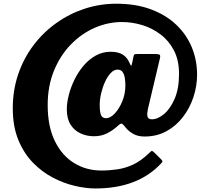

<svg xmlns="http://www.w3.org/2000/svg" viewBox="-20 -818 1166 1059"><path d="M867 85Q739 221.5 505.5 221.5Q454 221.5 392.8 207.2Q331.5 193 271.2 161.5Q211 130 161 78.5Q111 27 80.8 -47Q50.5 -121 50.5 -221Q50.5 -321 80.5 -408.8Q110.5 -496.5 164.2 -567.8Q218 -639 290 -690.5Q362 -742 446.5 -769.8Q531 -797.5 621.5 -797.5Q729.5 -797.5 812.5 -766.5Q895.5 -735.5 952.2 -681.5Q1009 -627.5 1038 -556.8Q1067 -486 1067 -406.5Q1067 -343.5 1047 -282.8Q1027 -222 989.2 -172.8Q951.5 -123.5 898 -94.2Q844.5 -65 777.5 -65Q739 -65 712.2 -81Q685.5 -97 668.5 -120Q658 -133.5 652 -136Q646 -138.5 630 -124Q602.5 -98.5 570.2 -82.5Q538 -66.5 498.5 -66.5Q459 -66.5 424.8 -82Q390.5 -97.5 369.5 -130.2Q348.5 -163 348.5 -215.5Q348.5 -251.5 359.5 -294.2Q370.5 -337 391 -379Q411.5 -421 441 -455.8Q470.5 -490.5 508 -511.5Q545.5 -532.5 590 -532.5Q632.5 -532.5 657 -516.8Q681.5 -501 693.5 -473Q700.5 -456.5 703 -455.5Q705.5 -454.5 709.5 -473L716 -505.5Q718.5 -516.5 722.2 -518.2Q726 -520 739.5 -520H837Q855.5 -520 860.8 -515.5Q866 -511 861.5 -494L796 -217.5Q795 -211 792.8 -197Q790.5 -183 795 -171.5Q799.5 -160 818 -160Q850 -160 884.8 -189Q919.5 -218 943.5 -273.8Q967.5 -329.5 967.5 -410.5Q967.5 -485 939.8 -539Q912 -593 865.8 -628Q819.5 -663 764 -679.8Q708.5 -696.5 653 -696.5Q575.5 -696.5 502.2 -664.5Q429 -632.5 370.5 -572.2Q312 -512 277.5 -427.5Q243 -343 243 -238.5Q243 -120.5 282.5 -40Q322 40.5 389 81.5Q456 122.5 539 122.5Q584 122.5 627.8 116Q671.5 109.5 714 89.8Q756.5 70 798.5 30Q810 19.5 814.5 15.5Q819 11.5 831 23.5L869 61Q877 69.5 876 73Q875 76.5 867 85ZM671.5 -346Q671.5 -367 668.5 -387.2Q665.5 -407.5 656.2 -420.8Q647 -434 628 -434Q608.5 -434 590.8 -415.2Q573 -396.5 559.5 -367Q546 -337.5 538 -303.8Q530 -270 530 -240Q530 -200.5 537.2 -183.2Q544.5 -166 565 -166Q588.5 -166 613 -192Q637.5 -218 654.5 -259.2Q671.5 -300.5 671.5 -346Z"/></svg>

Font: Besley* Heavy
Style: Regular
Weight: 800
Designer: Owen Earl
Foundry: indestructible type*
Version: Version 3.000; ttfautohint (v1.8.3)